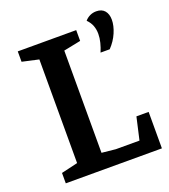

<svg xmlns="http://www.w3.org/2000/svg" viewBox="-129 -792 781 886"><g transform="rotate(-20 261.5 -349.0)"><path d="M42 0V-51L123 -70V-579L42 -597V-648H329V-595L245 -578V-76L313 -69H429L454 -179H514V0ZM399 -512Q408 -533 413.5 -555Q419 -577 419 -597Q419 -619 412 -637.5Q405 -656 389 -672Q399 -684 413.5 -691Q428 -698 445 -698Q472 -698 486 -681.5Q500 -665 500 -637Q500 -608 485.5 -574Q471 -540 444 -512Z"/></g></svg>

Font: Faustina Light SemiBold
Style: Regular
Weight: 600
Version: Version 1.200